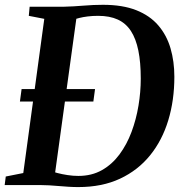

<svg xmlns="http://www.w3.org/2000/svg" viewBox="-30 -771 759 800"><path d="M93.5 -743H236.5Q277 -744 318.2 -747.5Q359.5 -751 399 -751Q481 -751 537.8 -728.5Q594.5 -706 629.5 -665.2Q664.5 -624.5 680.5 -569.8Q696.5 -515 696.5 -451Q696.5 -353.5 671.2 -270Q646 -186.5 595.5 -124Q545 -61.5 470.2 -26.5Q395.5 8.5 296 8.5Q276.5 8.5 256.2 7.2Q236 6 215.5 4.2Q195 2.5 175 1.2Q155 0 135.5 0H-10.5L-6 -35.5L67 -50L154.5 -692.5L90 -705ZM195.5 -21.5 176.5 -59.5Q189 -55.5 208.8 -50.2Q228.5 -45 251.5 -41.5Q274.5 -38 296.5 -38Q352 -38 394.5 -62Q437 -86 467.8 -127.5Q498.5 -169 518 -221.2Q537.5 -273.5 547 -330.8Q556.5 -388 556.5 -443Q556.5 -511 546.5 -560.2Q536.5 -609.5 515.5 -641.8Q494.5 -674 460.8 -689.5Q427 -705 379 -705Q355.5 -705 335.5 -702.5Q315.5 -700 300.5 -696.2Q285.5 -692.5 276 -688.5L291.5 -718ZM53 -348 60 -400H366L359 -348Z"/></svg>

Font: Merriweather 60pt SemiBold
Style: Italic
Weight: 600
Italic angle: -7.8°
Version: Version 2.101